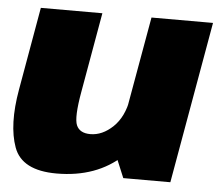

<svg xmlns="http://www.w3.org/2000/svg" viewBox="-46 -645 806 701"><g transform="rotate(5 356.5 -294.0)"><path d="M430 0H602.5L707 -593H481.5L392.5 -90ZM301.5 -593H76L22.5 -288.5Q-0.5 -158 29 -76.8Q58.5 4.5 185.5 4.5Q332 4.5 424.8 -82Q517.5 -168.5 532 -251.5L429 -290.5Q417.5 -223.5 378.8 -186.5Q340 -149.5 296 -149.5Q257 -149.5 245 -177.2Q233 -205 250 -300.5Z"/></g></svg>

Font: Anybody Black
Style: Italic
Weight: 900
Italic angle: -10°
Designer: Tyler Finck
Foundry: Etcetera Type Company
Version: Version 1.113;gftools[0.9.25]